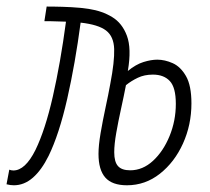

<svg xmlns="http://www.w3.org/2000/svg" viewBox="-24 -547 630 577"><path d="M357.4 9.8Q313 9.8 292.5 -13.4Q272 -36.6 272 -84.5Q272 -109.9 278.3 -147Q284.7 -184.1 293.2 -223.9Q301.8 -263.7 307.6 -295.9Q320.3 -361.8 319.1 -399.7Q317.9 -437.5 294.7 -455.3Q271.5 -473.1 218.3 -479Q202.1 -356.4 178 -250Q153.8 -143.6 122.1 -78.6Q101.1 -36.1 75 -13.2Q48.8 9.8 17.6 9.8Q7.3 9.8 -4.4 6.8L3.9 -37.1Q9.8 -34.7 16.1 -34.7Q51.8 -34.7 82.5 -96.2Q111.8 -156.2 134.8 -257.1Q157.7 -357.9 174.3 -481.9Q148.9 -482.9 129.9 -483.2Q110.8 -483.4 109.4 -483.4L116.2 -527.3Q117.7 -527.3 139.6 -527.1Q161.6 -526.9 190.9 -525.4Q220.2 -523.9 243.7 -520Q282.7 -514.2 313 -495.8Q343.3 -477.5 357.4 -439.5Q371.6 -401.4 360.4 -335L359.9 -333.5Q384.3 -353.5 407.2 -360.6Q430.2 -367.7 448.7 -367.7Q471.2 -367.7 494.9 -357.2Q518.6 -346.7 534.9 -318.4Q551.3 -290 551.3 -236.3Q551.3 -171.9 525.9 -115.7Q500.5 -59.6 456.5 -24.9Q412.6 9.8 357.4 9.8ZM354.5 -291Q348.1 -257.8 339.8 -220.2Q331.5 -182.6 325.4 -147.9Q319.3 -113.3 319.3 -89.4Q319.3 -60.5 330.6 -47.9Q341.8 -35.2 367.2 -35.2Q404.8 -35.2 435.8 -63.7Q466.8 -92.3 485.6 -138.2Q504.4 -184.1 504.4 -234.9Q504.4 -284.2 486.3 -303.5Q468.3 -322.8 435.5 -322.8Q409.7 -322.8 389.9 -313.2Q370.1 -303.7 354.5 -291Z"/></svg>

Font: Cascadia Mono NF ExtraLight
Style: Italic
Weight: 200
Italic angle: -10°
Monospace: yes
Designer: Aaron Bell
Foundry: Saja Typeworks
Version: Version 2404.023; ttfautohint (v1.8.4)